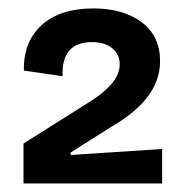

<svg xmlns="http://www.w3.org/2000/svg" viewBox="-20 -701 437 451"><path d="M35.2 -270V-363.8L196.8 -465.8Q261.2 -507.8 261.2 -549.8Q261.2 -573.2 243.7 -587.6Q226.1 -602.1 195.8 -602.1Q124 -602.1 127 -522L36.1 -535.2Q34.7 -603 77.9 -642.1Q121.1 -681.2 199.2 -681.2Q269.5 -681.2 312.7 -648.9Q356 -616.7 356 -557.1Q356 -469.7 244.1 -404.8L146 -342.8V-336.9L360.8 -351.1V-270Z"/></svg>

Font: Bricolage Grotesque Medium
Style: Regular
Weight: 500
Designer: Mathieu Triay
Foundry: Atelier Triay
Version: Version 1.000;gftools[0.9.30]